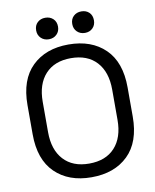

<svg xmlns="http://www.w3.org/2000/svg" viewBox="-96 -950 836 1037"><g transform="rotate(-10 322.5 -432.0)"><path d="M48 -270V-430Q48 -569 122.5 -641.5Q197 -714 322 -714Q448 -714 522.5 -641.5Q597 -569 597 -430V-270Q597 -131 522.5 -58.5Q448 14 322 14Q197 14 122.5 -58.5Q48 -131 48 -270ZM513 -267V-433Q513 -530 463 -584.5Q413 -639 322 -639Q232 -639 182 -584.5Q132 -530 132 -433V-267Q132 -170 182 -115.5Q232 -61 322 -61Q413 -61 463 -115.5Q513 -170 513 -267ZM362 -819Q362 -846 379 -862Q396 -878 422 -878Q448 -878 464.5 -862Q481 -846 481 -819Q481 -793 464.5 -776.5Q448 -760 422 -760Q396 -760 379 -776.5Q362 -793 362 -819ZM164 -819Q164 -846 181 -862Q198 -878 224 -878Q250 -878 267 -862Q284 -846 284 -819Q284 -793 267 -776.5Q250 -760 224 -760Q198 -760 181 -776.5Q164 -793 164 -819Z"/></g></svg>

Font: Space Grotesk Frontify
Style: Regular
Weight: 400
Designer: Florian Karsten
Version: Version 2.000